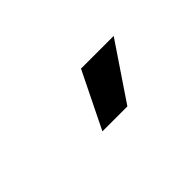

<svg xmlns="http://www.w3.org/2000/svg" viewBox="-13 -959 523 523"><g transform="rotate(-45 248.5 -698.0)"><path d="M192.4 -617.2 272 -779.3H397.9L288.6 -617.2Z"/></g></svg>

Font: Interop SemBd
Style: Regular
Weight: 600
Designer: Rasmus Andersson, Google, Jang Haemin
Foundry: jhaemin
Version: Version 1.007